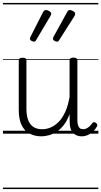

<svg xmlns="http://www.w3.org/2000/svg" viewBox="-20 -905 686 1300"><path d="M260 18Q216 18 181 0Q146 -18 126.5 -57.5Q107 -97 107 -161V-496Q107 -505 113 -509.5Q119 -514 132 -514Q146 -514 152.5 -510Q159 -506 159 -496V-167Q159 -123 170.5 -92.5Q182 -62 205.5 -46Q229 -30 266 -30Q296 -30 324.5 -42.5Q353 -55 378 -80.5Q403 -106 422 -148Q441 -190 451 -248V-497Q451 -506 457.5 -510.5Q464 -515 478 -515Q491 -515 497.5 -510.5Q504 -506 504 -497V-92Q504 -72 508 -58Q512 -44 520.5 -37Q529 -30 543 -30Q554 -30 564 -34.5Q574 -39 584.5 -48Q595 -57 605 -71Q610 -78 616.5 -78Q623 -78 631 -72Q637 -67 638.5 -60.5Q640 -54 636 -48Q625 -28 608.5 -13Q592 2 573 10Q554 18 534 18Q514 18 499.5 12Q485 6 474 -6Q463 -18 457.5 -35.5Q452 -53 452 -76L451 -133Q436 -90 413.5 -60.5Q391 -31 365 -14Q339 3 312 10.5Q285 18 260 18ZM211 -623Q203 -623 193 -628.5Q183 -634 183 -643Q183 -646 183.5 -648.5Q184 -651 187 -657L272 -824Q276 -830 280 -833.5Q284 -837 290 -837Q297 -837 305.5 -833.5Q314 -830 320.5 -824.5Q327 -819 327 -812Q327 -808 325.5 -804.5Q324 -801 321 -796L225 -634Q222 -629 219 -626Q216 -623 211 -623ZM367 -623Q358 -623 348.5 -628.5Q339 -634 339 -643Q339 -646 339.5 -648.5Q340 -651 343 -657L435 -824Q438 -830 442 -833.5Q446 -837 452 -837Q459 -837 467.5 -833.5Q476 -830 482.5 -824.5Q489 -819 489 -812Q489 -808 488 -804.5Q487 -801 484 -796L381 -634Q378 -629 375 -626Q372 -623 367 -623ZM0 365H646V375H0ZM0 -20H646V0H0ZM0 -505H646V-500H0ZM0 -885H646V-875H0Z"/></svg>

Font: Playwrite IT Moderna Guides
Style: Regular
Weight: 400
Designer: Veronika Burian, José Scaglione
Foundry: TypeTogether
Version: Version 1.003